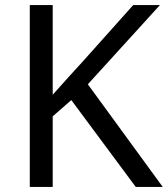

<svg xmlns="http://www.w3.org/2000/svg" viewBox="-20 -734 659 754"><path d="M619 0H513L260 -341L187 -277V0H97V-714H187V-362Q217 -396 248 -430Q279 -464 310 -498L503 -714H608L325 -403Z"/></svg>

Font: Noto Sans Hebrew Droid SemiBold
Style: Regular
Weight: 600
Designer: Monotype Design Team
Foundry: Monotype Imaging Inc.
Version: Version 1.100; ttfautohint (v1.8.4.7-5d5b)